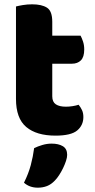

<svg xmlns="http://www.w3.org/2000/svg" viewBox="-20 -613 440 889"><path d="M222 -167Q222 -141 238.5 -130Q255 -119 285 -119Q300 -119 316 -121.5Q332 -124 344 -128Q353 -117 359.5 -103.5Q366 -90 366 -71Q366 -33 337.5 -9Q309 15 237 15Q149 15 101.5 -25Q54 -65 54 -155V-583Q65 -586 85.5 -589.5Q106 -593 129 -593Q173 -593 197.5 -577.5Q222 -562 222 -512V-448H353Q359 -437 364.5 -420.5Q370 -404 370 -384Q370 -349 354.5 -333.5Q339 -318 313 -318H222ZM234 223Q217 241 197.5 248.5Q178 256 155 256Q117 256 91 233Q112 191 122.5 151.5Q133 112 138 73Q154 65 175.5 58.5Q197 52 219 52Q251 52 271 64Q291 76 291 104Q291 116 285.5 132.5Q280 149 272 165.5Q264 182 254 197.5Q244 213 234 223Z"/></svg>

Font: Baloo Tammudu
Style: Regular
Weight: 400
Designer: Omkar Shende and Ek Type
Foundry: Ek Type
Version: Version 1.007;PS 1.000;hotconv 1.0.88;makeotf.lib2.5.647800